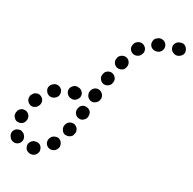

<svg xmlns="http://www.w3.org/2000/svg" viewBox="-99 -661 790 785"><g transform="rotate(15 296.5 -268.5)"><path d="M130 0Q129 -12 120 -19Q111 -25 99 -24H97Q92 -23 87 -20Q82 -17 79 -13Q76 -9 74 -3Q73 2 74 7Q75 19 84 25Q93 32 105 31H107Q118 29 125 20Q132 11 130 0ZM41 -1Q46 -4 49 -9Q52 -13 53 -19Q54 -24 53 -29Q52 -35 49 -39Q49 -40 49 -40Q46 -45 41 -48Q37 -52 32 -53Q26 -54 21 -53Q15 -52 11 -50Q1 -44 -2 -33Q-4 -21 2 -12Q2 -11 3 -9Q9 0 21 3Q32 5 41 -1ZM197 -57Q189 -65 178 -64Q166 -64 158 -56L157 -55Q149 -46 149 -35Q149 -24 157 -16Q161 -12 166 -10Q171 -8 177 -8Q182 -8 187 -10Q192 -12 196 -16L198 -18Q206 -26 205 -37Q205 -49 197 -57ZM252 -118Q250 -123 246 -127Q243 -131 238 -134Q233 -136 228 -136Q222 -137 217 -135Q212 -133 208 -130Q203 -126 201 -121L200 -119Q195 -109 199 -98Q202 -87 212 -82Q217 -80 223 -80Q228 -79 233 -81Q239 -83 243 -86Q247 -90 249 -95L250 -97Q253 -102 253 -107Q253 -112 252 -118ZM-3 -94Q0 -89 4 -86Q8 -83 14 -82Q25 -79 35 -85Q44 -91 47 -102L48 -104Q50 -115 45 -124Q39 -134 28 -137Q22 -138 17 -138Q12 -137 7 -134Q2 -131 -1 -127Q-4 -122 -6 -117V-115Q-8 -110 -7 -104Q-6 -99 -3 -94ZM30 -182Q31 -177 34 -172Q36 -168 41 -164Q50 -157 61 -159Q72 -161 79 -170L80 -171Q87 -180 86 -192Q84 -203 75 -210Q66 -217 55 -215Q43 -213 37 -204L35 -203Q32 -198 31 -193Q29 -188 30 -182ZM269 -214Q259 -218 248 -214Q238 -209 234 -198L233 -196Q229 -186 234 -175Q238 -165 249 -161Q254 -159 260 -159Q265 -159 270 -162Q275 -164 279 -168Q283 -172 285 -177V-179Q289 -189 285 -200Q280 -210 269 -214ZM98 -230Q100 -225 104 -222Q109 -218 114 -217Q119 -215 125 -216Q130 -216 135 -219L137 -220Q147 -225 150 -236Q153 -247 148 -257Q142 -267 132 -270Q121 -274 111 -268L109 -267Q99 -262 95 -251Q92 -240 98 -230ZM190 -280Q185 -277 182 -273Q179 -268 178 -263Q176 -252 183 -242Q189 -233 200 -231L203 -230Q214 -228 223 -235Q232 -241 235 -252Q237 -264 230 -273Q224 -282 212 -284L210 -285Q205 -286 200 -285Q194 -284 190 -280ZM299 -296Q289 -300 278 -295Q268 -290 264 -279L263 -278Q261 -272 262 -267Q262 -261 264 -257Q266 -252 270 -248Q274 -244 279 -242Q285 -240 290 -240Q295 -241 300 -243Q305 -245 309 -249Q313 -253 315 -258L316 -260Q320 -271 315 -281Q310 -292 299 -296ZM333 -376Q322 -380 312 -376Q301 -372 297 -361L296 -359Q291 -349 296 -338Q300 -328 310 -323Q321 -319 331 -323Q342 -327 346 -337L347 -339Q352 -350 348 -360Q343 -371 333 -376ZM374 -452Q364 -457 353 -454Q342 -451 337 -442L336 -440Q330 -430 333 -419Q336 -408 346 -402Q356 -397 367 -400Q378 -402 383 -412L384 -414Q390 -424 387 -435Q384 -446 374 -452ZM428 -520Q424 -523 419 -525Q413 -527 408 -526Q403 -526 398 -523Q393 -521 389 -517L388 -515Q381 -506 381 -495Q382 -484 391 -476Q400 -469 411 -470Q422 -471 430 -479L431 -481Q439 -490 438 -501Q437 -512 428 -520ZM514 -540Q512 -551 503 -558Q493 -564 482 -563L480 -562Q475 -561 470 -558Q465 -556 462 -551Q459 -547 458 -541Q456 -536 457 -531Q459 -519 468 -513Q478 -506 489 -508H491Q502 -510 509 -519Q516 -529 514 -540ZM600 -541Q600 -552 592 -561Q584 -569 573 -568H571Q559 -568 551 -560Q543 -552 543 -541Q543 -529 552 -521Q560 -513 571 -513H573Q584 -514 593 -522Q601 -530 600 -541Z"/></g></svg>

Font: FRB American Cursive Guidelines Dotted Ultra
Style: Bold Italic
Weight: 1000
Italic angle: -25°
Version: Version 2.0;Modular Font Editor K font №1